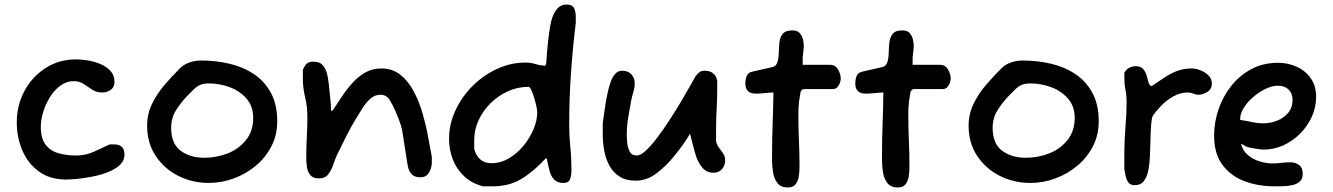

<svg xmlns="http://www.w3.org/2000/svg" viewBox="-20 -807 5880 847"><path d="M272 -15Q200 -15 151.5 -50.5Q103 -86 78.5 -143.5Q54 -201 54 -267Q54 -342 87.5 -405Q121 -468 180.5 -506.5Q240 -545 316 -545Q339 -545 367.5 -540.5Q396 -536 423 -524.5Q450 -513 467.5 -494Q485 -475 485 -445Q485 -423 469 -411Q453 -399 430 -399Q406 -399 387 -411.5Q368 -424 349 -436.5Q330 -449 306 -449Q273 -449 246 -429Q219 -409 200 -378Q181 -347 170.5 -312.5Q160 -278 160 -248Q160 -197 180.5 -169.5Q201 -142 236.5 -131.5Q272 -121 316 -121Q357 -121 392.5 -137Q428 -153 464 -170H484Q529 -170 529 -125Q529 -98 508.5 -79Q488 -60 456 -47.5Q424 -35 388 -28Q352 -21 321 -18Q290 -15 272 -15Z M901 0Q829 0 767 -31Q705 -62 667 -119Q629 -176 629 -252Q629 -304 650.5 -348.5Q672 -393 705.5 -432Q739 -471 773 -505Q791 -523 816 -531.5Q841 -540 867 -540Q932 -540 992 -526Q1052 -512 1099.5 -480.5Q1147 -449 1175 -397.5Q1203 -346 1203 -272Q1203 -211 1177 -161Q1151 -111 1107.5 -75Q1064 -39 1010.5 -19.5Q957 0 901 0ZM881 -111Q936 -111 985 -130.5Q1034 -150 1065.5 -189.5Q1097 -229 1097 -287Q1097 -338 1067.5 -372Q1038 -406 993 -422.5Q948 -439 901 -439Q877 -439 862 -432Q847 -425 835 -413Q823 -401 807 -385Q779 -356 757 -321.5Q735 -287 735 -243Q735 -173 777 -142Q819 -111 881 -111Z M1386 -20Q1361 -20 1349 -34.5Q1337 -49 1334 -70.5Q1331 -92 1331 -112Q1331 -158 1333.5 -204Q1336 -250 1336 -292Q1336 -337 1326 -378Q1316 -419 1316 -460V-499Q1325 -520 1335 -527.5Q1345 -535 1362 -535Q1393 -535 1407 -515.5Q1421 -496 1425.5 -469.5Q1430 -443 1432 -421Q1433 -410 1436.5 -378Q1440 -346 1441 -318H1445L1449 -322Q1468 -350 1489 -382Q1510 -414 1535.5 -442Q1561 -470 1592 -487.5Q1623 -505 1662 -505Q1712 -505 1747 -476.5Q1782 -448 1806 -402.5Q1830 -357 1845 -304Q1860 -251 1869 -201Q1878 -151 1885 -115V-90Q1885 -68 1873 -46.5Q1861 -25 1835 -25Q1808 -25 1795.5 -39Q1783 -53 1779 -75Q1777 -84 1774 -104.5Q1771 -125 1767 -149.5Q1763 -174 1760 -195.5Q1757 -217 1755 -227Q1752 -247 1741.5 -274.5Q1731 -302 1722 -322Q1713 -343 1699 -366Q1685 -389 1658 -389Q1634 -389 1614.5 -372Q1595 -355 1580.5 -332Q1566 -309 1555 -291Q1530 -251 1510 -211Q1490 -171 1467 -124Q1458 -105 1450 -80.5Q1442 -56 1428 -38Q1414 -20 1386 -20Z M2111 15Q2061 2 2027.5 -29.5Q1994 -61 1977.5 -104Q1961 -147 1961 -194Q1961 -259 1989 -319.5Q2017 -380 2064.5 -427.5Q2112 -475 2172.5 -503Q2233 -531 2298 -531Q2321 -531 2342.5 -524.5Q2364 -518 2386 -517L2390 -530Q2391 -548 2393 -575Q2395 -602 2398.5 -631.5Q2402 -661 2406.5 -688Q2411 -715 2417 -731Q2425 -754 2440 -770.5Q2455 -787 2480 -787Q2505 -787 2512.5 -771Q2520 -755 2520 -731V-706Q2506 -591 2498.5 -479.5Q2491 -368 2491 -257Q2491 -206 2496 -157.5Q2501 -109 2501 -56Q2501 -37 2495.5 -18.5Q2490 0 2465 0Q2439 0 2425 -14.5Q2411 -29 2405 -51Q2399 -73 2395 -93Q2393 -108 2391 -108H2387Q2335 -51 2280.5 -18Q2226 15 2155 15ZM2149 -87Q2188 -87 2224 -108Q2260 -129 2288.5 -163Q2317 -197 2333.5 -236.5Q2350 -276 2350 -312Q2350 -321 2346 -339Q2342 -357 2336 -377Q2330 -397 2323.5 -410.5Q2317 -424 2312 -424Q2264 -424 2221 -404.5Q2178 -385 2144.5 -352Q2111 -319 2091.5 -277Q2072 -235 2072 -189V-149Q2080 -120 2099 -103.5Q2118 -87 2149 -87Z M2784 -10Q2741 -10 2712.5 -28.5Q2684 -47 2668 -77Q2652 -107 2645.5 -142.5Q2639 -178 2639 -213V-262Q2639 -265 2642 -285.5Q2645 -306 2648.5 -330Q2652 -354 2654 -366Q2657 -380 2661.5 -401.5Q2666 -423 2673.5 -444.5Q2681 -466 2693.5 -480.5Q2706 -495 2724 -495Q2751 -495 2765.5 -479Q2780 -463 2780 -440Q2780 -421 2774.5 -403Q2769 -385 2765 -366Q2758 -328 2751.5 -290Q2745 -252 2745 -213Q2745 -199 2747 -177Q2749 -155 2758 -138Q2767 -121 2789 -121Q2806 -121 2829.5 -143Q2853 -165 2879.5 -200Q2906 -235 2933 -276.5Q2960 -318 2983.5 -357.5Q3007 -397 3024 -427.5Q3041 -458 3048 -470Q3056 -481 3065 -488Q3074 -495 3088 -495Q3135 -495 3144 -451V-415Q3144 -371 3141.5 -327.5Q3139 -284 3139 -243V-184Q3142 -168 3152 -155Q3162 -142 3170.5 -129.5Q3179 -117 3179 -100Q3179 -77 3165 -61Q3151 -45 3128 -45Q3098 -45 3080 -65.5Q3062 -86 3052 -114Q3046 -132 3038.5 -160.5Q3031 -189 3024 -217Q3009 -191 2990.5 -165.5Q2972 -140 2952 -116Q2920 -76 2877 -43Q2834 -10 2784 -10Z M3456 20Q3425 20 3410 1Q3395 -18 3390.5 -45.5Q3386 -73 3386 -96V-134Q3386 -197 3388.5 -261Q3391 -325 3392 -399Q3367 -398 3349.5 -396Q3332 -394 3314 -394Q3268 -394 3268 -439Q3268 -456 3274 -471.5Q3280 -487 3299 -491L3387 -511Q3404 -515 3409.5 -532.5Q3415 -550 3415.5 -573.5Q3416 -597 3418.5 -620Q3421 -643 3433.5 -658Q3446 -673 3476 -673Q3497 -673 3507.5 -661.5Q3518 -650 3522 -634Q3526 -618 3526 -603Q3526 -601 3525 -589.5Q3524 -578 3522.5 -567Q3521 -556 3521 -553V-521H3643Q3665 -521 3677 -500.5Q3689 -480 3689 -459Q3689 -455 3686 -444Q3683 -433 3675 -423.5Q3667 -414 3653 -414H3525Q3524 -414 3521 -412.5Q3518 -411 3514 -406L3512 -403Q3507 -376 3505 -359.5Q3503 -343 3502.5 -329.5Q3502 -316 3502 -297Q3502 -242 3504.5 -187Q3507 -132 3507 -71Q3507 -51 3504 -30Q3501 -9 3490 5.5Q3479 20 3456 20Z M3941 20Q3910 20 3895 1Q3880 -18 3875.5 -45.5Q3871 -73 3871 -96V-134Q3871 -197 3873.5 -261Q3876 -325 3877 -399Q3852 -398 3834.5 -396Q3817 -394 3799 -394Q3753 -394 3753 -439Q3753 -456 3759 -471.5Q3765 -487 3784 -491L3872 -511Q3889 -515 3894.5 -532.5Q3900 -550 3900.5 -573.5Q3901 -597 3903.5 -620Q3906 -643 3918.5 -658Q3931 -673 3961 -673Q3982 -673 3992.5 -661.5Q4003 -650 4007 -634Q4011 -618 4011 -603Q4011 -601 4010 -589.5Q4009 -578 4007.5 -567Q4006 -556 4006 -553V-521H4128Q4150 -521 4162 -500.5Q4174 -480 4174 -459Q4174 -455 4171 -444Q4168 -433 4160 -423.5Q4152 -414 4138 -414H4010Q4009 -414 4006 -412.5Q4003 -411 3999 -406L3997 -403Q3992 -376 3990 -359.5Q3988 -343 3987.5 -329.5Q3987 -316 3987 -297Q3987 -242 3989.5 -187Q3992 -132 3992 -71Q3992 -51 3989 -30Q3986 -9 3975 5.5Q3964 20 3941 20Z M4525 0Q4453 0 4391 -31Q4329 -62 4291 -119Q4253 -176 4253 -252Q4253 -304 4274.5 -348.5Q4296 -393 4329.5 -432Q4363 -471 4397 -505Q4415 -523 4440 -531.5Q4465 -540 4491 -540Q4556 -540 4616 -526Q4676 -512 4723.5 -480.5Q4771 -449 4799 -397.5Q4827 -346 4827 -272Q4827 -211 4801 -161Q4775 -111 4731.5 -75Q4688 -39 4634.5 -19.5Q4581 0 4525 0ZM4505 -111Q4560 -111 4609 -130.5Q4658 -150 4689.5 -189.5Q4721 -229 4721 -287Q4721 -338 4691.5 -372Q4662 -406 4617 -422.5Q4572 -439 4525 -439Q4501 -439 4486 -432Q4471 -425 4459 -413Q4447 -401 4431 -385Q4403 -356 4381 -321.5Q4359 -287 4359 -243Q4359 -173 4401 -142Q4443 -111 4505 -111Z M4985 10Q4967 10 4958 -2Q4949 -14 4946 -30.5Q4943 -47 4940 -60V-134Q4940 -190 4945 -247.5Q4950 -305 4950 -360Q4950 -386 4945 -410Q4940 -434 4940 -459V-486Q4948 -501 4961.5 -508Q4975 -515 4990 -515Q5012 -515 5023 -502.5Q5034 -490 5038.5 -473Q5043 -456 5047 -442.5Q5051 -429 5060 -427Q5089 -446 5115.5 -464Q5142 -482 5171.5 -493.5Q5201 -505 5237 -505Q5255 -505 5275.5 -497Q5296 -489 5311 -474.5Q5326 -460 5326 -439Q5326 -413 5305.5 -401Q5285 -389 5267 -389Q5255 -389 5244 -394Q5233 -399 5221 -399Q5186 -399 5155.5 -381.5Q5125 -364 5102 -340Q5079 -316 5065 -295Q5061 -286 5059 -265Q5057 -244 5056 -217.5Q5055 -191 5054.5 -166Q5054 -141 5053 -123Q5052 -90 5046.5 -59.5Q5041 -29 5027 -9.5Q5013 10 4985 10Z M5603 15Q5531 15 5470.5 -7.5Q5410 -30 5373 -79.5Q5336 -129 5336 -208Q5336 -268 5355.5 -325Q5375 -382 5412 -428.5Q5449 -475 5501 -502.5Q5553 -530 5618 -530Q5662 -530 5700.5 -512.5Q5739 -495 5762.5 -461.5Q5786 -428 5786 -380Q5786 -334 5767 -292Q5748 -250 5715 -217Q5682 -184 5640.5 -165.5Q5599 -147 5554 -147Q5547 -147 5523 -150.5Q5499 -154 5485 -158Q5475 -160 5469 -166Q5467 -167 5462 -169.5Q5457 -172 5455 -172Q5462 -143 5484.5 -123.5Q5507 -104 5536.5 -95Q5566 -86 5593 -86Q5612 -86 5631.5 -88.5Q5651 -91 5673 -91Q5695 -91 5711 -79Q5727 -67 5727 -40Q5727 -18 5713.5 -6Q5700 6 5679.5 10Q5659 14 5638.5 14.5Q5618 15 5603 15ZM5554 -263Q5584 -263 5613.5 -274.5Q5643 -286 5662.5 -309Q5682 -332 5682 -366Q5682 -395 5664.5 -412Q5647 -429 5618 -429Q5592 -429 5563 -415Q5534 -401 5508.5 -379Q5483 -357 5467 -331.5Q5451 -306 5451 -282V-278Q5477 -274 5503 -268.5Q5529 -263 5554 -263Z"/></svg>

Font: Fuzzy Bubbles
Style: Bold
Weight: 700
Designer: Robert E. Leuschke
Foundry: Robert E. Leuschke
Version: Version 1.010; ttfautohint (v1.8.3)